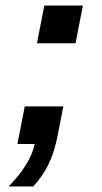

<svg xmlns="http://www.w3.org/2000/svg" viewBox="-20 -525 373 700"><path d="M114.7 -367.2 141.6 -504.9H282.2L255.4 -367.2ZM101.1 154.8H11.2Q49.3 116.7 74.5 76.2Q99.6 35.6 106.4 0H43.5L70.3 -137.2H210.9L190.4 -32.2Q179.2 26.4 158.4 70.8Q137.7 115.2 101.1 154.8Z"/></svg>

Font: Liberation Sans
Style: Bold Italic
Weight: 700
Italic angle: -12°
Designer: Steve Matteson
Foundry: Ascender Corporation
Version: Version 2.1.5